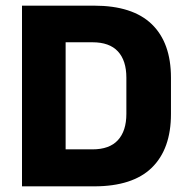

<svg xmlns="http://www.w3.org/2000/svg" viewBox="-20 -659 662 679"><path d="M167.4 0V-130.8H307Q367.2 -130.8 397 -163.4Q426.9 -195.9 426.9 -256.4V-384.3Q426.9 -444.9 397 -477.2Q367.2 -509.5 307 -509.5H167.2V-639H312.6Q449 -639 516.8 -573.4Q584.6 -507.7 584.6 -384.4V-255.9Q584.6 -132.3 517 -66.1Q449.4 0 312.6 0ZM57.8 0V-639H212.1V0Z"/></svg>

Font: Anek Tamil Medium
Style: Regular
Weight: 500
Designer: Aadarsh Rajan (Tamil), Yesha Goshar (Latin)
Foundry: Ek Type
Version: Version 1.003